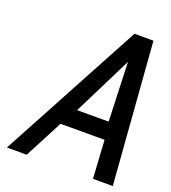

<svg xmlns="http://www.w3.org/2000/svg" viewBox="-129 -797 797 893"><g transform="rotate(20 269.5 -350.0)"><path d="M433 0H531L477.6 -700H383.6L7 0H105L203.6 -189H421.6ZM399.9 -567 410.5 -275H254.5Z"/></g></svg>

Font: Cabin Condensed
Style: Regular
Weight: 400
Italic angle: -13°
Designer: Pablo Impallari
Foundry: Pablo Impallari. www.impallari.com Igino Marini. www.ikern.com
Version: Version 1.006